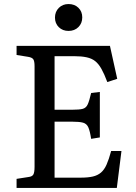

<svg xmlns="http://www.w3.org/2000/svg" viewBox="-20 -930 674 950"><path d="M62 0V-45L120 -54Q139 -56 145 -66.5Q151 -77 151 -105V-602Q151 -628 144.5 -637Q138 -646 118 -649L62 -658V-703H524L560 -540L511 -524Q496 -564 482 -589Q468 -614 451 -627.5Q434 -641 408.5 -646.5Q383 -652 347 -652H250V-387H337Q373 -387 389.5 -391.5Q406 -396 414 -413.5Q422 -431 431 -470L474 -475V-250L431 -243Q425 -282 417 -300Q409 -318 391 -323Q373 -328 337 -328H250V-51H379Q415 -51 439 -56.5Q463 -62 479.5 -76Q496 -90 507.5 -116Q519 -142 530 -183H581L558 0ZM319 -777Q290 -777 271 -795.5Q252 -814 252 -843Q252 -872 271 -891Q290 -910 319 -910Q349 -910 368 -891.5Q387 -873 387 -844Q387 -815 368 -796Q349 -777 319 -777Z"/></svg>

Font: Literata 18pt
Style: Regular
Weight: 400
Designer: Latin by Veronika Burian and Jose Scaglione. Greek by Irene Vlachou. Cyrillic by Vera Evstafieva.
Foundry: TypeTogether
Version: Version 3.103;gftools[0.9.29]